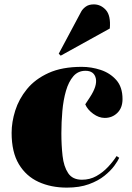

<svg xmlns="http://www.w3.org/2000/svg" viewBox="-20 -842 600 876"><path d="M353 -537Q397 -537 439.5 -523Q482 -509 510.5 -477Q539 -445 539 -390Q539 -350 515.5 -327Q492 -304 458 -304Q431 -304 405 -323Q379 -342 369 -366L390 -398Q425 -451 417 -485Q409 -519 370 -519Q336 -519 314.5 -494Q293 -469 281 -427.5Q269 -386 264.5 -335.5Q260 -285 260 -234Q260 -179 265.5 -130.5Q271 -82 291 -52Q311 -22 354 -22Q390 -22 419.5 -38.5Q449 -55 472.5 -80Q496 -105 512 -130L524 -122Q518 -108 501.5 -85.5Q485 -63 456.5 -40Q428 -17 385.5 -1.5Q343 14 285 14Q213 14 156 -12Q99 -38 66 -93Q33 -148 33 -236Q33 -285 49.5 -337.5Q66 -390 103 -435.5Q140 -481 201.5 -509Q263 -537 353 -537ZM351 -790Q357 -801 371 -811.5Q385 -822 408 -822Q440 -822 463 -796.5Q486 -771 481 -712L257 -588L248 -597Z"/></svg>

Font: Literata 72pt Black
Style: Italic
Weight: 900
Italic angle: -2°
Designer: Latin by Veronika Burian and Jose Scaglione. Greek by Irene Vlachou. Cyrillic by Vera Evstafieva
Foundry: TypeTogether
Version: Version 3.002